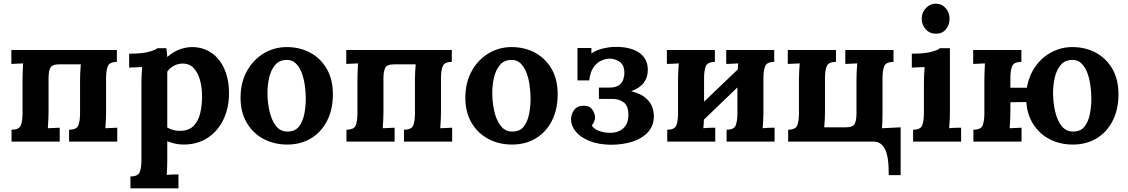

<svg xmlns="http://www.w3.org/2000/svg" viewBox="-20 -773 6156 1048"><path d="M43 0V-65Q85 -65 94 -89.5Q103 -114 103 -154V-339Q103 -353 104 -379Q105 -405 106 -427L42 -424V-500H618V-435Q577 -435 568 -410.5Q559 -386 559 -346V-161Q559 -147 558 -121.5Q557 -96 555 -73L620 -76V0H357V-65Q399 -65 408 -89.5Q417 -114 417 -154V-340Q417 -354 418 -377.5Q419 -401 421 -422H305Q263 -422 254 -401.5Q245 -381 245 -347V-161Q245 -147 244 -121.5Q243 -96 241 -73L306 -76V0Z M692 255V190Q734 190 743 165.5Q752 141 752 101V-322Q752 -340 753 -362.5Q754 -385 756 -407Q740 -406 718 -405.5Q696 -405 685 -404V-480Q755 -480 792 -490Q829 -500 839 -510H888Q890 -500 891 -485.5Q892 -471 893 -462Q928 -492 962.5 -504Q997 -516 1028 -516Q1088 -516 1133.5 -485Q1179 -454 1204.5 -397Q1230 -340 1230 -263Q1230 -183 1199 -119.5Q1168 -56 1112.5 -20Q1057 16 982 16Q955 16 933.5 10.5Q912 5 893 -2V94Q893 108 892.5 133.5Q892 159 890 182Q906 180 925 179.5Q944 179 954 179V255ZM966 -59Q1012 -60 1037.5 -86.5Q1063 -113 1073 -156Q1083 -199 1083 -248Q1083 -294 1072 -335Q1061 -376 1037 -401.5Q1013 -427 974 -426Q949 -425 928 -413.5Q907 -402 893 -382V-77Q904 -70 924 -64Q944 -58 966 -59Z M1548 16Q1476 16 1418 -15Q1360 -46 1326.5 -103.5Q1293 -161 1293 -239Q1293 -322 1327.5 -384.5Q1362 -447 1419.5 -481.5Q1477 -516 1545 -516Q1617 -516 1674 -485Q1731 -454 1764 -396.5Q1797 -339 1797 -259Q1797 -175 1765 -113Q1733 -51 1677 -17.5Q1621 16 1548 16ZM1552 -55Q1592 -56 1612.5 -83Q1633 -110 1641 -151Q1649 -192 1649 -234Q1649 -271 1643.5 -309Q1638 -347 1626 -378Q1614 -409 1593.5 -428Q1573 -447 1543 -446Q1504 -445 1481.5 -418Q1459 -391 1449.5 -350.5Q1440 -310 1440 -266Q1440 -215 1451 -166Q1462 -117 1486.5 -85.5Q1511 -54 1552 -55Z M1871 0V-65Q1913 -65 1922 -89.5Q1931 -114 1931 -154V-339Q1931 -353 1932 -379Q1933 -405 1934 -427L1870 -424V-500H2446V-435Q2405 -435 2396 -410.5Q2387 -386 2387 -346V-161Q2387 -147 2386 -121.5Q2385 -96 2383 -73L2448 -76V0H2185V-65Q2227 -65 2236 -89.5Q2245 -114 2245 -154V-340Q2245 -354 2246 -377.5Q2247 -401 2249 -422H2133Q2091 -422 2082 -401.5Q2073 -381 2073 -347V-161Q2073 -147 2072 -121.5Q2071 -96 2069 -73L2134 -76V0Z M2775 16Q2703 16 2645 -15Q2587 -46 2553.5 -103.5Q2520 -161 2520 -239Q2520 -322 2554.5 -384.5Q2589 -447 2646.5 -481.5Q2704 -516 2772 -516Q2844 -516 2901 -485Q2958 -454 2991 -396.5Q3024 -339 3024 -259Q3024 -175 2992 -113Q2960 -51 2904 -17.5Q2848 16 2775 16ZM2779 -55Q2819 -56 2839.5 -83Q2860 -110 2868 -151Q2876 -192 2876 -234Q2876 -271 2870.5 -309Q2865 -347 2853 -378Q2841 -409 2820.5 -428Q2800 -447 2770 -446Q2731 -445 2708.5 -418Q2686 -391 2676.5 -350.5Q2667 -310 2667 -266Q2667 -215 2678 -166Q2689 -117 2713.5 -85.5Q2738 -54 2779 -55Z M3314 17Q3245 16 3196.5 -4Q3148 -24 3122.5 -55Q3097 -86 3097 -120Q3097 -151 3114.5 -173.5Q3132 -196 3166 -196Q3199 -196 3213.5 -174Q3228 -152 3228 -131Q3228 -123 3223.5 -110.5Q3219 -98 3210 -88Q3221 -69 3250 -58.5Q3279 -48 3309 -48Q3356 -48 3383 -73.5Q3410 -99 3410 -145Q3410 -196 3384 -214.5Q3358 -233 3326 -233H3249V-295H3307Q3340 -295 3357.5 -307Q3375 -319 3381.5 -337.5Q3388 -356 3388 -375Q3388 -419 3362 -436Q3336 -453 3307 -453Q3288 -453 3264 -443Q3240 -433 3221 -407.5Q3202 -382 3196 -334H3132V-511H3208V-482Q3237 -500 3269.5 -508Q3302 -516 3333 -517Q3418 -519 3467 -486.5Q3516 -454 3516 -391Q3516 -351 3494 -321.5Q3472 -292 3425 -275Q3487 -260 3518 -225Q3549 -190 3549 -138Q3549 -88 3518 -53Q3487 -18 3434 -0.5Q3381 17 3314 17Z M3882 -435Q3841 -435 3832 -410.5Q3823 -386 3823 -346V-218L4007 -394Q4008 -412 4009 -427Q3993 -426 3974 -425Q3955 -424 3944 -424V-500H4206V-435Q4165 -435 4156 -410.5Q4147 -386 4147 -346V-161Q4147 -147 4146 -121.5Q4145 -96 4143 -73Q4159 -75 4178.5 -75.5Q4198 -76 4208 -76V0H3946V-65Q3987 -65 3996 -89.5Q4005 -114 4005 -154V-296L3822 -120Q3822 -108 3821 -96Q3820 -84 3819 -73Q3835 -75 3854.5 -75.5Q3874 -76 3884 -76V0H3622V-65Q3663 -65 3672 -89.5Q3681 -114 3681 -154V-339Q3681 -353 3682 -379Q3683 -405 3685 -427Q3669 -426 3650 -425Q3631 -424 3620 -424V-500H3882Z M4831 183Q4832 82 4810.5 41Q4789 0 4750 0H4282V-65Q4323 -65 4332 -89.5Q4341 -114 4341 -154V-339Q4341 -353 4342 -379Q4343 -405 4345 -427L4280 -424V-500H4543V-435Q4501 -435 4492 -410.5Q4483 -386 4483 -346V-160Q4483 -146 4482 -122.5Q4481 -99 4479 -78H4595Q4637 -78 4646 -98.5Q4655 -119 4655 -153V-339Q4655 -353 4656 -379Q4657 -405 4659 -427L4594 -424V-500H4857V-435Q4815 -435 4806 -410.5Q4797 -386 4797 -346V-161Q4797 -147 4796.5 -121.5Q4796 -96 4794 -73L4896 -78V183Z M4964 -65Q5005 -65 5014 -89.5Q5023 -114 5023 -154V-320Q5023 -338 5024 -361.5Q5025 -385 5027 -407Q5011 -406 4989.5 -405.5Q4968 -405 4957 -404V-480Q5026 -480 5063.5 -490Q5101 -500 5111 -510H5165V-161Q5165 -147 5164 -121.5Q5163 -96 5161 -73Q5177 -75 5196.5 -75.5Q5216 -76 5226 -76V0H4964ZM5089 -589Q5055 -589 5033 -613Q5011 -637 5011 -671Q5011 -705 5034 -729Q5057 -753 5088 -753Q5120 -753 5141.5 -729Q5163 -705 5163 -671Q5163 -637 5143 -613Q5123 -589 5089 -589Z M5836 16Q5767 16 5711.5 -12Q5656 -40 5621.5 -92.5Q5587 -145 5582 -216L5495 -215V-161Q5495 -147 5494 -121.5Q5493 -96 5491 -73L5556 -76V0H5293V-65Q5335 -65 5344 -89.5Q5353 -114 5353 -154V-339Q5353 -353 5354 -379Q5355 -405 5356 -427L5292 -424V-500H5555V-435Q5513 -435 5504 -410.5Q5495 -386 5495 -346V-294H5585Q5597 -362 5632.5 -411.5Q5668 -461 5720.5 -488.5Q5773 -516 5833 -516Q5905 -516 5962 -485Q6019 -454 6052 -396.5Q6085 -339 6085 -259Q6085 -175 6053 -113Q6021 -51 5965 -17.5Q5909 16 5836 16ZM5840 -55Q5880 -56 5900.5 -83Q5921 -110 5929 -151Q5937 -192 5937 -234Q5937 -271 5931.5 -309Q5926 -347 5914 -378Q5902 -409 5881.5 -428Q5861 -447 5831 -446Q5792 -445 5769.5 -418Q5747 -391 5737.5 -350.5Q5728 -310 5728 -266Q5728 -215 5739 -166Q5750 -117 5774.5 -85.5Q5799 -54 5840 -55Z"/></svg>

Font: Lora
Style: Bold
Weight: 700
Designer: Olga Karpushina, Alexei Vanyashin (Cyrillic)
Foundry: Cyreal
Version: Version 3.006; ttfautohint (v1.8.4.7-5d5b);gftools[0.9.30]